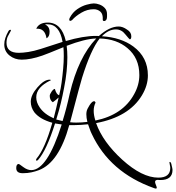

<svg xmlns="http://www.w3.org/2000/svg" viewBox="-20 -923 1029 1123"><path d="M892 180Q888 180 880 177Q622 85 517 -139Q510 -153 505 -168Q500 -183 495 -196Q473 -194 452 -192.5Q431 -191 410 -191H385Q325 27 208 72Q187 80 164 85Q141 90 115 90H112Q75 90 75 60Q75 36 90 36Q92 36 116 54Q140 72 163 72Q256 72 341 -195L302 -201Q252 -43 203 12Q198 17 194 17Q191 17 191 12Q191 8 195 3Q218 -24 241 -76Q264 -128 286 -205Q214 -225 181 -266Q160 -295 160 -328Q160 -367 199 -412Q238 -457 270 -457Q277 -457 278 -454Q277 -454 276 -453Q192 -413 192 -354Q192 -324 212 -295Q238 -256 294 -231Q302 -261 309 -291.5Q316 -322 323 -353Q317 -347 308.5 -340Q300 -333 289 -325Q271 -337 271 -362Q271 -372 282 -387.5Q293 -403 301 -403Q310 -370 326 -366Q331 -386 334.5 -404.5Q338 -423 340 -438Q346 -483 349.5 -522Q353 -561 353 -595Q353 -609 352.5 -622Q352 -635 351 -647Q301 -626 270 -614Q239 -602 228 -598Q159 -574 107 -574Q66 -574 35.5 -598.5Q5 -623 5 -663Q5 -682 11.5 -701.5Q18 -721 30 -742Q35 -749 40 -749Q44 -749 44 -744Q44 -744 30 -718Q23 -707 20.5 -695.5Q18 -684 18 -673Q18 -614 90 -614Q113 -614 145.5 -619Q178 -624 219 -637L346 -678Q328 -781 258 -781Q254 -781 250.5 -781Q247 -781 243 -780Q270 -768 270 -737Q270 -708 252 -699Q243 -759 192 -755Q208 -791 259 -791Q340 -791 365 -683Q467 -713 541 -713Q545 -713 549.5 -713Q554 -713 558 -712Q620 -768 674 -768Q698 -768 723 -750Q748 -735 748 -711Q748 -693 739 -693Q737 -693 713 -722Q691 -751 658 -751Q615 -751 576 -711Q688 -704 760 -651Q845 -588 845 -482Q845 -423 810 -365Q734 -239 542 -203Q562 -147 600.5 -93.5Q639 -40 695 11Q811 116 906 116Q976 116 976 59Q976 53 973.5 42Q971 31 971 27Q971 24 973 24Q981 24 984 45Q986 53 987.5 59.5Q989 66 989 71Q989 130 918 130H911Q908 129 904 129Q887 129 887 141Q887 147 892 159Q897 171 897 175Q897 180 892 180ZM346 -215Q357 -250 367.5 -290Q378 -330 388 -376Q438 -588 543 -698Q509 -697 465.5 -686Q422 -675 370 -655Q372 -639 373 -623Q374 -607 374 -588Q374 -550 369.5 -505Q365 -460 355 -410Q347 -367 336 -321Q325 -275 309 -224ZM425 -206Q442 -206 458.5 -207Q475 -208 491 -210Q485 -234 485 -255Q485 -263 487 -273Q490 -286 504 -308Q519 -331 530 -331Q536 -331 539 -323Q528 -301 528 -275Q528 -262 530.5 -247.5Q533 -233 538 -218Q699 -251 765 -373Q795 -427 795 -484Q795 -583 726 -641Q663 -695 563 -698Q511 -632 460 -468Q456 -456 438.5 -391Q421 -326 390 -208Q399 -207 408 -206.5Q417 -206 425 -206ZM589 -800Q581 -800 581 -808Q583 -841 567 -855Q551 -869 528 -869Q490 -869 455.5 -848.5Q421 -828 402 -806Q395 -801 392 -801Q385 -801 385 -808Q385 -813 388 -819Q405 -851 432 -869.5Q459 -888 486.5 -895.5Q514 -903 529 -903Q544 -903 562 -896.5Q580 -890 593 -876Q606 -862 606 -840Q606 -834 606 -827Q606 -820 604 -812Q599 -800 589 -800Z"/></svg>

Font: Lavishly Yours
Style: Regular
Weight: 400
Designer: Robert E. Leuschke
Foundry: Robert E. Leuschke
Version: Version 1.010; ttfautohint (v1.8.3)